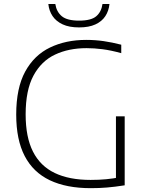

<svg xmlns="http://www.w3.org/2000/svg" viewBox="-20 -952 744 977"><path d="M442 5.5Q318 5.5 233.5 -34.8Q149 -75 105.8 -157.8Q62.5 -240.5 62.5 -369Q62.5 -504 108.2 -587.8Q154 -671.5 234.5 -710.2Q315 -749 418.5 -749Q464 -749 507.2 -742.8Q550.5 -736.5 597 -724.5V-681.5Q544.5 -696 502 -701.5Q459.5 -707 420.5 -707Q329.5 -707 259.8 -674Q190 -641 150.2 -567Q110.5 -493 110.5 -370Q110.5 -254 147.8 -180.5Q185 -107 258.5 -71.8Q332 -36.5 441 -36.5Q485 -36.5 520.5 -40Q556 -43.5 587 -49.5L570 -27.5V-360H614.5V-9Q563.5 -1 524.2 2.2Q485 5.5 442 5.5ZM382.5 -812.5Q332 -812.5 298.8 -828Q265.5 -843.5 247.5 -870.2Q229.5 -897 226 -931.5H261.5Q267.5 -892 294.5 -869.5Q321.5 -847 382.5 -847Q444 -847 470 -869.5Q496 -892 501.5 -931.5H537Q533.5 -896.5 516 -869.8Q498.5 -843 465.5 -827.8Q432.5 -812.5 382.5 -812.5Z"/></svg>

Font: Encode Sans SemiExpanded ExtraLight
Style: Regular
Weight: 250
Width: 6
Designer: Multiple Designers
Foundry: Impallari Type
Version: Version 3.002